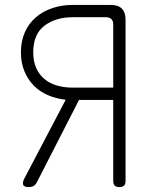

<svg xmlns="http://www.w3.org/2000/svg" viewBox="-20 -750 640 780"><path d="M440 -394V-650Q440 -665 432.5 -672.5Q425 -680 410 -680H275Q206 -680 160.5 -645.5Q115 -611 115 -537Q115 -501 127 -474Q139 -447 160.5 -429Q182 -411 211.5 -402.5Q241 -394 275 -394ZM247 -345Q208 -349 174.5 -363.5Q141 -378 117 -402.5Q93 -427 79 -461Q65 -495 65 -537Q65 -583 81 -619Q97 -655 125.5 -679.5Q154 -704 192.5 -717Q231 -730 275 -730H430Q460 -730 475 -715Q490 -700 490 -670V-15Q490 -2 484 4Q478 10 465 10Q452 10 446 4Q440 -2 440 -15V-344H301L129 -8Q124 1 116.5 5.5Q109 10 96 10Q79 10 74.5 1.5Q70 -7 79 -25Z"/></svg>

Font: Maple Mono Thin
Style: Regular
Weight: 250
Monospace: yes
Designer: subframe7536
Version: Version 7.000